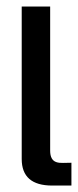

<svg xmlns="http://www.w3.org/2000/svg" viewBox="-20 -576 242 596"><path d="M142.1 0Q47.4 0 47.4 -82.5V-555.7H135.7V-108.4Q135.7 -79.1 154.8 -72.8Q163.6 -69.8 175.5 -70.3Q187.5 -70.8 201.7 -70.8V0Z"/></svg>

Font: Uroob
Style: Regular
Weight: 400
Designer: Hussain K H
Foundry: Swanthanthra Malayalam Computing(http://smc.org.in)
Version: Version 2.0.0+20200101